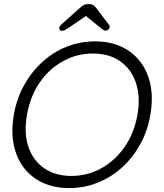

<svg xmlns="http://www.w3.org/2000/svg" viewBox="-20 -913 806 942"><path d="M717.8 -349.6Q704.1 -270.5 668 -205.1Q631.8 -139.6 578.6 -91.3Q525.4 -43 459 -16.6Q392.6 9.8 319.3 9.8Q246.1 9.8 189.5 -16.6Q132.8 -43 96.2 -91.3Q59.6 -139.6 46.9 -205.6Q34.2 -271.5 47.9 -349.6Q61.5 -428.7 97.7 -494.1Q133.8 -559.6 187 -608.4Q240.2 -657.2 306.6 -683.6Q373 -710 446.3 -710Q519.5 -710 576.2 -683.6Q632.8 -657.2 669.4 -608.4Q706.1 -559.6 718.8 -494.1Q731.4 -428.7 717.8 -349.6ZM654.3 -349.6Q669.9 -438.5 647 -506.3Q624 -574.2 569.8 -612.3Q515.6 -650.4 435.5 -650.4Q356.4 -650.4 288.1 -612.3Q219.7 -574.2 173.8 -506.8Q127.9 -439.5 112.3 -349.6Q96.7 -260.7 119.1 -193.4Q141.6 -126 196.3 -87.9Q251 -49.8 330.1 -49.8Q410.2 -49.8 478 -87.9Q545.9 -126 592.3 -193.4Q638.7 -260.7 654.3 -349.6ZM414.1 -842.8 313.5 -774.4Q305.7 -769.5 298.3 -765.6Q291 -761.7 284.2 -761.7Q277.3 -761.7 273.4 -766.6Q269.5 -771.5 270.5 -776.4Q271.5 -781.2 273.9 -784.7Q276.4 -788.1 281.2 -793L373 -875Q380.9 -882.8 389.6 -887.7Q398.4 -892.6 409.2 -892.6H419.9Q430.7 -892.6 437.5 -887.7Q444.3 -882.8 451.2 -875L512.7 -793.9Q516.6 -789.1 517.6 -785.2Q518.6 -781.2 517.6 -777.3Q516.6 -772.5 511.2 -767.6Q505.9 -762.7 499 -762.7Q493.2 -762.7 487.3 -766.1Q481.4 -769.5 474.6 -775.4L395.5 -839.8Z"/></svg>

Font: Quicksand
Style: Italic
Weight: 400
Designer: Andrew Paglinawan
Foundry: Andrew Paglinawan
Version: Version 3.006